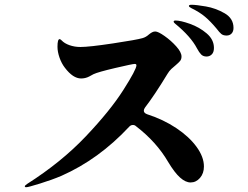

<svg xmlns="http://www.w3.org/2000/svg" viewBox="-20 -813 1040 805"><path d="M959 -696Q959 -681 951 -672.5Q943 -664 930 -664Q916 -664 908 -670.5Q900 -677 888 -693Q863 -723 840 -742.5Q817 -762 782 -779Q772 -784 772 -788Q772 -793 783 -793Q802 -793 843 -786Q884 -779 921.5 -757.5Q959 -736 959 -696ZM877 -612Q877 -594 868 -585Q859 -576 846 -576Q832 -576 823.5 -584.5Q815 -593 806 -610Q780 -660 714 -714Q708 -719 708 -722Q708 -727 716 -727Q737 -727 776.5 -713Q816 -699 846.5 -673Q877 -647 877 -612ZM583 -349Q583 -339 597 -334Q665 -312 719 -276Q773 -240 804 -197.5Q835 -155 835 -115Q835 -86 818.5 -67Q802 -48 779 -48Q758 -48 735 -68.5Q712 -89 685 -134Q636 -218 550 -284Q545 -289 537 -289Q528 -289 521 -281Q394 -145 238 -76Q198 -59 148 -43.5Q98 -28 90 -28Q84 -28 84 -32Q84 -35 94 -42Q237 -133 339.5 -241Q442 -349 497 -435.5Q552 -522 552 -539Q552 -545 545 -545Q536 -545 463.5 -528Q391 -511 372 -502Q369 -500 353.5 -492Q338 -484 320 -484Q286 -484 252 -529Q238 -547 229.5 -571.5Q221 -596 221 -617Q221 -649 230 -649Q233 -649 238 -644Q250 -631 271.5 -623.5Q293 -616 317 -616Q354 -616 453.5 -631Q553 -646 577 -653Q592 -657 605 -669Q611 -674 617.5 -677.5Q624 -681 631 -681Q643 -681 670 -662Q697 -643 719 -618.5Q741 -594 741 -576Q741 -565 735.5 -558Q730 -551 717 -540Q708 -533 698.5 -524Q689 -515 682 -503Q628 -414 588 -362Q583 -355 583 -349Z"/></svg>

Font: Shippori Antique B1
Style: Regular
Weight: 400
Designer: FONTDASU
Foundry: FONTDASU / Google Inc. / but / Adobe
Version: Version 2.001